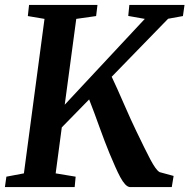

<svg xmlns="http://www.w3.org/2000/svg" viewBox="-24 -763 772 783"><path d="M-4 0 2 -42.5 73.5 -56 157.5 -686 89.5 -697.5 94.5 -743H373.5L368 -697.5L287 -686L240 -336L566.5 -686L499 -698L503.5 -743H728.5L722 -697.5L661.5 -686.5L431.5 -450Q442 -428.5 455 -399Q468 -369.5 482 -337.8Q496 -306 509 -277Q522 -248 532 -228Q550 -191 564 -162.2Q578 -133.5 589.2 -112.5Q600.5 -91.5 609.5 -78.8Q618.5 -66 627 -61L684 -45.5L676.5 0H506Q496 -1 486.2 -11.5Q476.5 -22 466.5 -40.5Q456.5 -59 445.8 -83.5Q435 -108 423 -136.5Q413.5 -159 403 -187Q392.5 -215 381.5 -245Q370.5 -275 360 -304Q349.5 -333 339.5 -357.5L228 -243.5L203 -56L284.5 -42.5L280.5 0Z"/></svg>

Font: Merriweather 28pt SemiBold
Style: Italic
Weight: 600
Italic angle: -7.8°
Version: Version 2.101